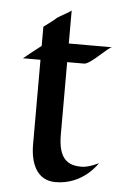

<svg xmlns="http://www.w3.org/2000/svg" viewBox="-48 -644 434 688"><g transform="rotate(5 169.0 -300.0)"><path d="M182 -490V-609C179 -604 140 -584 132 -578C118 -565 102 -554 86 -542V-473C65 -457 44 -440 23 -423H86V-119C86 -56 107 9 178 9C278 9 327 -72 327 -72C327 -72 292 -54 266 -54C220 -54 182 -71 182 -162V-423H243C266 -423 324 -489 338 -490Z"/></g></svg>

Font: Fondamento
Style: Regular
Weight: 400
Designer: Astigmatic (AOETI)
Foundry: Astigmatic (AOETI)
Version: Version 1.001